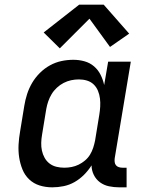

<svg xmlns="http://www.w3.org/2000/svg" viewBox="-20 -794 640 822"><path d="M204 8Q175 8 149.5 0Q124 -8 105 -26Q86 -44 76 -69Q66 -94 62 -120.5Q58 -147 59.5 -175Q61 -203 66 -231L84 -341Q88 -366 96 -391Q104 -416 117.5 -439Q131 -462 150.5 -481.5Q170 -501 193.5 -514Q217 -527 242.5 -532.5Q268 -538 294 -538Q319 -538 342 -531.5Q365 -525 382.5 -510Q400 -495 410.5 -474Q421 -453 426 -430L443 -530H540L471 -116Q470 -108 471 -100Q472 -92 476.5 -86.5Q481 -81 488.5 -78.5Q496 -76 504 -76H522V8H490Q468 8 446.5 3.5Q425 -1 408 -13.5Q391 -26 381.5 -45.5Q372 -65 372 -86Q358 -64 339.5 -45.5Q321 -27 299 -14.5Q277 -2 252.5 3Q228 8 204 8ZM255 -76Q271 -76 286.5 -79Q302 -82 316.5 -89Q331 -96 344 -107Q357 -118 365.5 -132Q374 -146 379 -161.5Q384 -177 387 -192L405 -302Q408 -320 409 -337.5Q410 -355 408 -372Q406 -389 399.5 -405Q393 -421 381 -432.5Q369 -444 352.5 -449Q336 -454 318 -454Q301 -454 284.5 -450.5Q268 -447 252.5 -439Q237 -431 223.5 -418.5Q210 -406 201 -391Q192 -376 186.5 -360Q181 -344 178 -327L160 -217Q157 -200 156.5 -182.5Q156 -165 159.5 -149Q163 -133 171 -118.5Q179 -104 192 -94Q205 -84 221.5 -80Q238 -76 255 -76ZM236 -587 167 -655 319 -774H424L533 -650L451 -593L363 -714Z"/></svg>

Font: Iosevka Slab Medium Extended
Style: Italic
Weight: 500
Width: 7
Italic angle: -9°
Monospace: yes
Designer: Belleve Invis
Foundry: Belleve Invis
Version: Version 11.1.0; ttfautohint (v1.8.3)